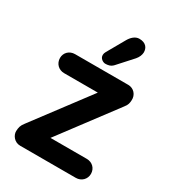

<svg xmlns="http://www.w3.org/2000/svg" viewBox="-185 -862 863 962"><g transform="rotate(30 246.5 -381.5)"><path d="M407 0C439 0 463 -24 463 -55C463 -87 439 -110 407 -110H197L438 -431C453 -449 454 -462 455 -475C458 -509 433 -535 402 -535H94C62 -535 38 -512 38 -481C38 -449 62 -425 94 -425H289L50 -107C34 -87 32 -74 31 -54C30 -30 51 0 85 0ZM293 -586 369 -670C381 -684 387 -699 388 -713C389 -741 372 -763 335 -763C311 -763 292 -744 280 -723L222 -621C218 -614 216 -608 216 -602C215 -580 237 -569 248 -569C263 -569 279 -571 293 -586Z"/></g></svg>

Font: Hotpoint
Style: Bold
Weight: 700
Designer: Andrew Paglinawan, Luciano Perondi, Riccardo Olocco
Foundry: CAST Cooperativa Anonima Servizi Tipografici
Version: Version 1.000;PS 2.1;hotconv 16.6.51;makeotf.lib2.5.65220